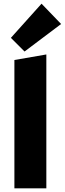

<svg xmlns="http://www.w3.org/2000/svg" viewBox="-20 -1020 351 1040"><path d="M58 -695 231 -725V0H58ZM39 -815 205 -1000 311 -890 113 -741Z"/></svg>

Font: Ysabeau Heavy
Style: Regular
Weight: 800
Designer: Christian Thalmann (Catharsis Fonts)
Version: Version 0.003